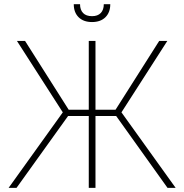

<svg xmlns="http://www.w3.org/2000/svg" viewBox="-20 -904 887 924"><path d="M439.5 -376H536.1L746.1 -707H785.2L564.5 -363.3L825.2 0H786.1L539.1 -345.7H439.5V0H407.2V-345.7H307.6L59.6 0H21.5L282.2 -363.3L61.5 -707H100.6L310.5 -376H407.2V-707H439.5ZM422.9 -797.9Q381.8 -797.9 358.4 -821Q335 -844.2 335 -883.8H365.2Q365.2 -856.4 379.9 -841.3Q394.5 -826.2 422.9 -826.2Q450.2 -826.2 464.8 -841.3Q479.5 -856.4 479.5 -883.8H510.7Q510.7 -844.2 487.3 -821Q463.9 -797.9 422.9 -797.9Z"/></svg>

Font: Pretendard JP Thin
Style: Regular
Weight: 100
Designer: Base glyphs from Inter by Rasmus Andersson; Hangeul glyphs from Noto Sans CJK(Source Han Sans) by Jang Soo-young and Kan
Foundry: Kil Hyung-jin
Version: Version 1.309